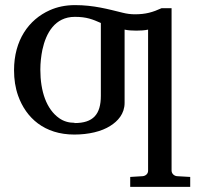

<svg xmlns="http://www.w3.org/2000/svg" viewBox="-20 -514 780 752"><path d="M508 -458C493 -458 477 -460 461 -464C404 -478 347 -494 274 -494C237 -494 204 -487 175 -474C92 -437 35 -356 35 -239C35 -203 40 -170 51 -139C82 -52 154 13 271 13C327 13 378 1 412 -21C441 -39 468 -68 468 -111V-398C481 -395 498 -394 514 -394C530 -394 547 -395 560 -398V155C560 167 550 175 539 176L490 179V218H725V179L673 176C662 175 652 166 652 154V-482H613C578 -466 551 -458 508 -458ZM272 -33C249 -33 229 -39 212 -51C162 -86 138 -156 138 -241C138 -268 141 -294 146 -319C160 -384 195 -448 273 -448C320 -448 343 -438 375 -424V-139C375 -66 345 -32 272 -32Z"/></svg>

Font: Veleka
Style: Regular
Weight: 400
Designer: Stefan Peev, Context Ltd, 2016; SIL International, 1997-2014.
Foundry: Stefan Peev, Context Ltd, 2016
Version: Version 1.000